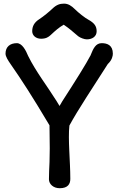

<svg xmlns="http://www.w3.org/2000/svg" viewBox="-20 -1001 639 1036"><path d="M244.1 -33.7C244.1 -7.8 267.6 14.6 302.2 14.6C347.2 14.6 359.4 -9.3 359.4 -35.6C359.4 -133.3 346.2 -248.5 354.5 -323.7C398.9 -406.2 482.4 -531.2 561.5 -655.3C585 -677.2 588.9 -699.7 588.9 -711.4C588.9 -758.3 557.1 -768.1 528.8 -768.1C496.6 -768.1 483.4 -739.3 469.7 -705.1H470.2C444.3 -655.3 388.7 -566.9 316.4 -455.1L301.3 -429.2L285.6 -455.1C233.4 -538.6 174.8 -612.8 132.3 -698.2C119.1 -730.5 99.1 -768.1 70.8 -768.1C34.7 -768.1 9.8 -748.5 9.8 -711.9C9.8 -696.3 22 -676.8 39.1 -652.3C93.8 -573.7 151.9 -484.9 247.1 -324.7C251.5 -113.8 244.1 -105 244.1 -33.7ZM201.7 -792C228.5 -792 241.7 -801.3 252.9 -811.5C281.7 -838.4 297.4 -852.1 323.7 -867.7C352.5 -848.6 371.6 -831.1 402.3 -805.2C413.1 -796.9 435.1 -788.6 448.2 -788.6C478.5 -788.6 501.5 -804.7 501.5 -832C501.5 -858.9 490.2 -876.5 455.6 -895.5C439.5 -903.8 403.3 -932.1 384.3 -951.2C365.7 -969.7 348.1 -981.4 325.2 -981.4C303.7 -981.4 284.7 -975.6 263.2 -954.6C245.6 -938 215.3 -912.6 191.9 -897.5C164.6 -879.9 153.8 -858.9 153.8 -832.5C153.8 -811 171.9 -792 201.7 -792Z"/></svg>

Font: Autour One
Style: Regular
Weight: 400
Designer: Eben Sorkin
Foundry: Eben Sorkin
Version: Version 1.002